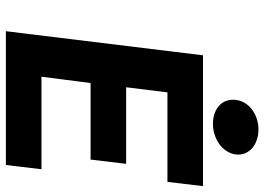

<svg xmlns="http://www.w3.org/2000/svg" viewBox="-140 -738 878 637"><g transform="rotate(90 298.5 -419.0)"><path d="M541 -118H234L255 -281H509L523 -399H269L286 -536H583L597 -654H163L83 0H527ZM409 -838C360 -838 316 -807 311 -763C305 -718 340 -687 390 -687C440 -687 486 -718 492 -763C497 -807 459 -838 409 -838Z"/></g></svg>

Font: Falling Sky
Style: SeBdObl
Weight: 600
Designer: Paul D. Hunt
Foundry: Adobe Systems Incorporated
Version: Version 1.02